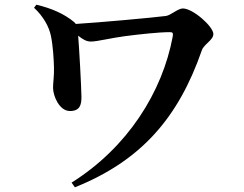

<svg xmlns="http://www.w3.org/2000/svg" viewBox="-20 -747 1040 818"><path d="M135 -727 125 -714C165 -677 189 -633 197 -594C206 -550 209 -495 210 -459C211 -424 206 -396 206 -373C206 -338 233 -274 278 -274C321 -274 327 -301 327 -334C326 -387 318 -532 313 -595C334 -578 349 -570 368 -570C394 -570 452 -585 513 -593C575 -601 657 -610 703 -610C716 -610 718 -607 716 -592C672 -355 524 -119 285 31L299 51C581 -62 740 -245 840 -533C849 -559 889 -576 889 -602C889 -634 802 -711 759 -711C738 -711 708 -682 687 -679C624 -671 401 -651 303 -645L297 -652C253 -689 198 -712 135 -727Z"/></svg>

Font: Noto Serif CJK TC
Style: Bold
Weight: 700
Designer: Ryoko NISHIZUKA 西塚涼子 (kana & ideographs); Frank Grießhammer (Latin, Greek & Cyrillic); Wenlong ZHANG 张文龙 (bopomofo); San
Foundry: Adobe
Version: Version 2.001;hotconv 1.1.0;makeotfexe 2.6.0